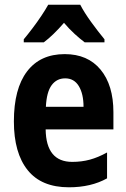

<svg xmlns="http://www.w3.org/2000/svg" viewBox="-20 -786 537 816"><path d="M255 -556Q353 -556 407.5 -490Q462 -424 462 -309V-236H174Q176 -98 287 -98Q327 -98 362 -107.5Q397 -117 435 -138V-28Q367 10 273 10Q156 10 97.5 -63Q39 -136 39 -270Q39 -409 95 -482.5Q151 -556 255 -556ZM257 -453Q221 -453 199.5 -424Q178 -395 175 -332H335Q335 -387 315 -420Q295 -453 257 -453ZM321 -766Q338 -733 367 -693Q396 -653 424 -619V-606H340Q320 -621 297 -642Q274 -663 252 -689Q205 -635 166 -606H81V-619Q97 -638 117.5 -665Q138 -692 156 -719Q174 -746 185 -766Z"/></svg>

Font: Noto Sans Condensed
Style: Bold
Weight: 700
Width: 3
Designer: Monotype Design Team
Foundry: Monotype Imaging Inc.
Version: Version 2.013; ttfautohint (v1.8.4.7-5d5b)